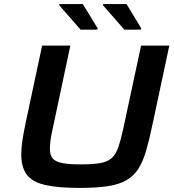

<svg xmlns="http://www.w3.org/2000/svg" viewBox="-20 -911 852 939"><path d="M369 8Q263 8 200.5 -6.5Q138 -21 111 -57Q84 -93 84 -156Q84 -186 89.5 -223.5Q95 -261 105 -308L186 -688H324L237 -278Q230 -247 227 -224.5Q224 -202 224 -183Q224 -153 237.5 -136.5Q251 -120 284.5 -113.5Q318 -107 374 -107Q434 -107 470.5 -113.5Q507 -120 527 -138.5Q547 -157 558.5 -190.5Q570 -224 582 -278L670 -688H808L727 -308Q711 -231 695.5 -177Q680 -123 657.5 -87Q635 -51 599 -30Q563 -9 507.5 -0.5Q452 8 369 8ZM455 -766H374L269 -886L271 -891H385L458 -772ZM668 -766H588L483 -886L485 -891H599L671 -772Z"/></svg>

Font: Saira Expanded SemiBold
Style: Italic
Weight: 600
Width: 7
Italic angle: -12°
Designer: Hector Gatti with collaboration of the Omnibus-Type team
Foundry: Omnibus-Type
Version: Version 1.101